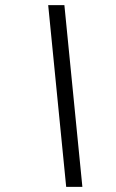

<svg xmlns="http://www.w3.org/2000/svg" viewBox="-20 -727 451 747"><path d="M300.5 0H237.5L167.5 -707H230.5Z"/></svg>

Font: Newsreader 6pt
Style: Italic
Weight: 400
Italic angle: -17°
Designer: Hugues Gentile
Foundry: Production Type
Version: Version 1.003; ttfautohint (v1.8.3)